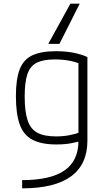

<svg xmlns="http://www.w3.org/2000/svg" viewBox="-20 -810 590 1050"><path d="M365 -790H416L305 -570H244ZM101 175Q257 175 333 122Q409 69 409 -39V-489L426 -458Q393 -472 357 -478.5Q321 -485 280 -485Q217 -485 181 -467Q145 -449 130 -405Q115 -361 115 -283Q115 -200 131 -152Q147 -104 184.5 -84Q222 -64 287 -64Q325 -64 359 -70.5Q393 -77 426 -89L438 -44Q408 -34 371.5 -27Q335 -20 288 -20Q207 -20 158 -45.5Q109 -71 88 -129Q67 -187 67 -284Q67 -377 87.5 -430.5Q108 -484 156 -507Q204 -530 286 -530Q387 -530 458 -498V-41Q458 89 368.5 154.5Q279 220 101 220Z"/></svg>

Font: M PLUS Code Latin SemiExpanded Light
Style: Regular
Weight: 300
Width: 6
Designer: Coji Morishita
Foundry: UNDERFOREST DESIGN
Version: Version 1.002; ttfautohint (v1.8.3)